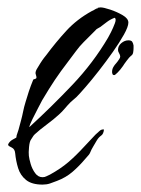

<svg xmlns="http://www.w3.org/2000/svg" viewBox="-20 -480 381 519"><path d="M95 19Q66 19 50.5 6.5Q35 -6 29 -25.5Q23 -45 21 -66Q20 -77 12 -81Q9 -83 5.5 -84.5Q2 -86 2 -90Q6 -98 14 -102.5Q22 -107 24 -108Q24 -109 24.5 -110.5Q25 -112 25 -114L30 -129L37 -155Q40 -166 42.5 -178.5Q45 -191 49 -204Q53 -218 58 -233Q63 -248 70 -265Q78 -267 78.5 -269.5Q79 -272 77 -278Q77 -279 76.5 -280Q76 -281 76 -282Q76 -288 80.5 -295Q85 -302 89 -309Q94 -317 99 -323.5Q104 -330 105 -331Q131 -366 159.5 -397Q188 -428 228 -450Q233 -452 236.5 -454.5Q240 -457 245 -458L244 -459Q246 -459 248 -459.5Q250 -460 252 -460Q260 -460 278 -454Q296 -448 311.5 -439Q327 -430 327 -419Q327 -408 315 -386.5Q303 -365 285 -339.5Q267 -314 247.5 -289Q228 -264 211.5 -245Q195 -226 187 -218Q183 -214 179 -211Q175 -208 171 -204Q163 -196 155.5 -187Q148 -178 139 -170Q126 -158 106.5 -143.5Q87 -129 74 -117Q70 -113 68.5 -110Q67 -107 64 -103Q60 -98 58.5 -82.5Q57 -67 58 -59Q59 -50 63 -36.5Q67 -23 75 -12Q83 -1 95 -1Q101 -1 105.5 -3.5Q110 -6 115 -8Q144 -24 164.5 -41.5Q185 -59 207 -83Q215 -91 222.5 -99.5Q230 -108 238 -116Q243 -120 248.5 -125.5Q254 -131 261 -130Q260 -118 253.5 -113.5Q247 -109 242 -101Q237 -92 232 -84Q227 -76 223 -66Q221 -62 217 -58Q213 -54 210 -50Q194 -31 176 -15.5Q158 0 134 9Q124 13 115 16Q106 19 95 19ZM59 -137H60Q120 -192 176 -251Q232 -310 272 -378Q274 -381 280 -393Q286 -405 290.5 -417Q295 -429 290 -432Q279 -428 269.5 -421Q260 -414 251 -407Q248 -405 244 -403Q240 -401 238 -398Q230 -390 222 -382Q214 -374 206 -366Q195 -355 185.5 -342Q176 -329 166 -316Q143 -286 128 -263.5Q113 -241 94 -209Q91 -203 83 -188Q75 -173 68 -158.5Q61 -144 59 -137ZM289 -277Q285 -277 284 -280Q283 -283 283 -284V-286Q283 -293 286.5 -299Q290 -305 294 -309L298 -314Q300 -317 302.5 -320.5Q305 -324 305 -328Q304 -333 301.5 -337Q299 -341 299 -345Q299 -356 308 -363.5Q317 -371 327 -371Q335 -371 337.5 -367Q340 -363 341 -357V-350Q341 -345 340 -338.5Q339 -332 334 -329Q330 -326 322.5 -316Q315 -306 312 -301Q305 -291 298 -284Q291 -277 289 -277Z"/></svg>

Font: Qwitcher Grypen
Style: Bold
Weight: 700
Designer: Robert E. Leuschke
Foundry: Robert E. Leuschke
Version: Version 1.100; ttfautohint (v1.8.3)